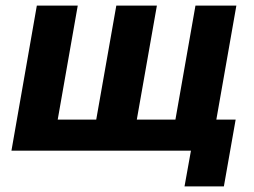

<svg xmlns="http://www.w3.org/2000/svg" viewBox="-20 -540 910 688"><path d="M664.2 0H21L112 -520H258.6L186.8 -111.4H608.6L680.4 -520H827L755.2 -111.4H824.4L782.2 128H641.2ZM396.8 -520H542.2L467.4 -95.4H322Z"/></svg>

Font: Fixel Italic Variable Display Thin
Style: Italic
Weight: 100
Italic angle: -10°
Designer: AlfaBravo + MacPaw
Foundry: Kyrylo Tkachov, Marchela Mozhyna, Serhii Makarenko, Maria Weinstein, Zakhar Kryvoshyya
Version: Version 1.210;Glyphs 3.2 (3217)